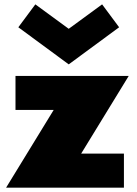

<svg xmlns="http://www.w3.org/2000/svg" viewBox="-20 -860 630 880"><path d="M8 0 226 -356H51V-512H570L352 -156H548V0ZM295 -565 64 -735 142 -840 295 -728 448 -840 526 -735Z"/></svg>

Font: Spartan Thin Black
Style: Regular
Weight: 900
Version: Version 1.004